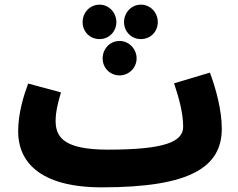

<svg xmlns="http://www.w3.org/2000/svg" viewBox="-20 -784 1023 825"><path d="M408 -616C448 -616 480 -648 480 -689C480 -730 448 -764 408 -764C366 -764 335 -730 335 -689C335 -648 366 -616 408 -616ZM585 -616C627 -616 658 -648 658 -689C658 -730 627 -764 585 -764C545 -764 513 -730 513 -689C513 -648 545 -616 585 -616ZM494 -460C534 -460 567 -493 567 -533C567 -574 534 -608 494 -608C452 -608 421 -574 421 -533C421 -493 452 -460 494 -460ZM418 21C796 21 933 -65 933 -231C933 -311 908 -402 882 -472L728 -426C750 -360 767 -297 767 -239C767 -174 685 -141 444 -141C255 -141 219 -194 219 -265C219 -306 231 -349 242 -387L101 -425C82 -374 58 -298 58 -219C58 -96 142 21 418 21Z"/></svg>

Font: Noto Sans Arabic ExtCond Blk
Style: Regular
Weight: 900
Width: 2
Designer: Monotype Design Team, Nadine Chahine, Nizar Qandah and Khaled Hosny
Foundry: Monotype Imaging Inc.
Version: Version 2.012